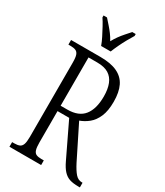

<svg xmlns="http://www.w3.org/2000/svg" viewBox="-226 -1022 956 1112"><g transform="rotate(30 251.5 -465.5)"><path d="M32 0V-31H47Q68 -31 81 -36.5Q94 -42 100 -58.5Q106 -75 106 -108V-605Q106 -640 100 -656Q94 -672 81 -677.5Q68 -683 47 -683H32V-714H228Q298 -714 341.5 -693.5Q385 -673 405 -632Q425 -591 425 -527Q425 -466 408 -427Q391 -388 364 -366Q337 -344 306 -333L415 -114Q436 -73 454.5 -52Q473 -31 499 -31H503V0H493Q458 0 434.5 -7.5Q411 -15 392.5 -35Q374 -55 357 -91L248 -318H170V-108Q170 -75 175.5 -58.5Q181 -42 193.5 -36.5Q206 -31 227 -31H244V0ZM215 -354Q290 -354 325 -398Q360 -442 360 -525Q360 -574 346.5 -608Q333 -642 304.5 -659.5Q276 -677 228 -677H170V-354ZM200 -771Q192 -794 178.5 -820.5Q165 -847 151 -873Q137 -899 124 -918V-931H147Q163 -913 178 -896Q193 -879 206.5 -861Q220 -843 232 -821Q244 -843 257 -861Q270 -879 285 -896Q300 -913 316 -931H339V-918Q327 -899 312.5 -873Q298 -847 285.5 -820.5Q273 -794 264 -771Z"/></g></svg>

Font: Noto Serif Khmer ExtraCondensed Light
Style: Regular
Weight: 300
Width: 2
Designer: Danh Hong and the Monotype Design Team
Foundry: Monotype Imaging Inc.
Version: Version 2.004